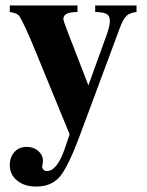

<svg xmlns="http://www.w3.org/2000/svg" viewBox="-20 -481 540 706"><path d="M482 -461V-437Q458 -434 446 -423.5Q434 -413 422 -382L274 16Q229 137 197 172Q166 205 113 205Q70 205 43 183Q16 161 16 126Q16 97 33 78Q50 59 78 59Q103 59 120.5 74Q138 89 138 111Q138 115 136 125L135 131Q135 138 140 143Q145 148 152 148Q190 148 218 66L236 13L117 -277Q68 -398 50 -423Q42 -433 16 -437V-461H265V-437L249 -436Q213 -433 213 -411Q213 -404 233 -353L305 -167L373 -355Q384 -387 384 -404Q384 -422 373 -429Q362 -436 330 -437V-461Z"/></svg>

Font: STIX MathJax Main
Style: Bold
Weight: 700
Designer: MicroPress Inc., with final additions and corrections provided by Coen Hoffman, Elsevier (retired)
Version: Version 1.1.1